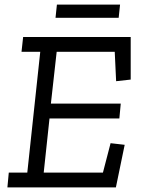

<svg xmlns="http://www.w3.org/2000/svg" viewBox="-20 -810 613 830"><path d="M226 -790H499L493 -733H220ZM481 0H12L18 -64H98L154 -586H73L80 -650H545V-466L482 -459L476 -586H225L200 -362H502L496 -298H194L169 -64H425L458 -191L519 -184Z"/></svg>

Font: Zilla Slab Regular
Style: Italic
Weight: 400
Italic angle: -6°
Designer: Typotheque.com
Foundry: Typotheque type foundry
Version: Version 1.1; 2017; ttfautohint (v1.6)